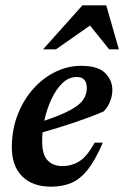

<svg xmlns="http://www.w3.org/2000/svg" viewBox="-20 -690 467 722"><path d="M366.5 -153.5Q339 -89 310.8 -53Q282.5 -17 249 -2.5Q215.5 12 172 12Q102.5 12 63.5 -26.8Q24.5 -65.5 24.5 -136Q24.5 -201.5 46 -257.5Q67.5 -313.5 104.2 -355Q141 -396.5 187.8 -419.5Q234.5 -442.5 285 -442.5Q348 -442.5 375.2 -415.5Q402.5 -388.5 402.5 -351.5Q402.5 -329 393.2 -306.8Q384 -284.5 369 -270.5Q317 -248.5 258.2 -228.8Q199.5 -209 140 -192.5Q138.5 -175 138.5 -158.5Q138.5 -108 159.2 -86.8Q180 -65.5 214 -65.5Q250.5 -65.5 279.2 -84Q308 -102.5 336 -153.5ZM268.5 -400.5Q238.5 -400.5 214.2 -377Q190 -353.5 172.8 -315.8Q155.5 -278 146.5 -236Q212 -258 246.5 -277.2Q281 -296.5 293.8 -316.2Q306.5 -336 306.5 -358.5Q306.5 -400.5 268.5 -400.5ZM142 -504.5 290 -670H379.5L427 -504.5H390.5L318.5 -594L190.5 -504.5Z"/></svg>

Font: Newsreader Text SemiBold
Style: Italic
Weight: 600
Italic angle: -17°
Designer: Hugues Gentile
Foundry: Production Type
Version: Version 1.001